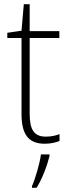

<svg xmlns="http://www.w3.org/2000/svg" viewBox="-20 -729 328 919"><path d="M199 -75C140 -75 122 -113 122 -186V-547H264V-580H122V-709H94L83 -582L15 -572V-547H83V-184C83 -90 113 -41 194 -41C224 -41 246 -47 265 -54V-87C247 -80 225 -75 199 -75ZM217 18V10H176C171 52 148 129 133 162V170H155C183 125 205 66 217 18Z"/></svg>

Font: Noto Sans Tamil UI SemiCondensed ExtraLight
Style: Regular
Weight: 200
Width: 4
Designer: Jelle Bosma - Monotype Design Team
Foundry: Monotype Imaging Inc.
Version: Version 2.004